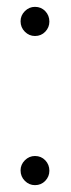

<svg xmlns="http://www.w3.org/2000/svg" viewBox="-20 -535 207 560"><path d="M82 5Q65 5 52.5 -7.5Q40 -20 40 -38Q40 -55 52.5 -67.5Q65 -80 82 -80Q100 -80 112 -67.5Q124 -55 124 -37Q124 -20 112 -7.5Q100 5 82 5ZM82 -430Q65 -430 52.5 -442.5Q40 -455 40 -473Q40 -490 52.5 -502.5Q65 -515 82 -515Q100 -515 112 -502.5Q124 -490 124 -472Q124 -455 112 -442.5Q100 -430 82 -430Z"/></svg>

Font: DM Sans 18pt ExtraLight
Style: Regular
Weight: 250
Designer: Colophon Foundry, Jonny Pinhorn
Foundry: Colophon Foundry
Version: Version 4.004;gftools[0.9.30]